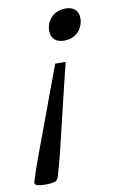

<svg xmlns="http://www.w3.org/2000/svg" viewBox="-129 -529 487 800"><g transform="rotate(-10 114.5 -129.0)"><path d="M-46 204 -28 148.5Q-24.5 139 -14.8 112Q-5 85 9.2 47Q23.5 9 39.5 -34.5Q55.5 -78 71.5 -121.2Q87.5 -164.5 101.5 -201.8Q115.5 -239 124.5 -264H169Q162.5 -239 153.5 -201.8Q144.5 -164.5 134 -121.2Q123.5 -78 113.2 -34.5Q103 9 93.8 47Q84.5 85 78 112Q71.5 139 68.5 148.5L52.5 204.5Q50.5 211.5 45 216.2Q39.5 221 28.5 223Q17.5 225 -1.5 225Q-20.5 225 -31.2 222.8Q-42 220.5 -45.2 216Q-48.5 211.5 -46 204ZM178.5 -352Q152.5 -352 138 -365.5Q123.5 -379 123.5 -402Q123.5 -424 133.5 -442.2Q143.5 -460.5 162 -471.8Q180.5 -483 206.5 -483Q232.5 -483 246.8 -469.5Q261 -456 261 -433.5Q261 -412 251.2 -393.2Q241.5 -374.5 223 -363.2Q204.5 -352 178.5 -352Z"/></g></svg>

Font: Newsreader 11pt
Style: Italic
Weight: 400
Italic angle: -17°
Version: Version 1.003